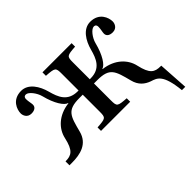

<svg xmlns="http://www.w3.org/2000/svg" viewBox="-140 -735 1136 1136"><g transform="rotate(-45 428.0 -167.0)"><path d="M27 12H47C118 12 190 -4 211 -86C238 -190 247 -228 350 -228H378V-87C378 -36 375 -34 303 -29V0H547V-29C475 -34 472 -36 472 -87V-228H500C603 -228 612 -190 639 -86C651 -37 682 -12 719 1C759 14 797 23 812 168H840L828 -21H823C773 -21 747 -36 728 -121C714 -185 659 -241 568 -252V-254C593 -260 627 -310 647 -390C656 -426 688 -467 709 -467C724 -467 728 -457 728 -447C728 -427 722 -407 722 -395C722 -374 739 -363 765 -363C800 -363 810 -393 810 -409C810 -441 789 -502 714 -502C654 -502 617 -442 601 -382C585 -322 562 -263 479 -263H472V-403C472 -454 475 -456 547 -461V-490H303V-461C375 -456 378 -454 378 -403V-263H371C288 -263 265 -322 249 -382C233 -442 196 -502 136 -502C61 -502 40 -441 40 -409C40 -393 50 -363 85 -363C111 -363 128 -374 128 -395C128 -407 122 -427 122 -447C122 -457 126 -467 141 -467C162 -467 194 -426 203 -390C223 -310 257 -260 282 -254V-252C191 -241 136 -185 122 -121C103 -36 77 -21 27 -21Z"/></g></svg>

Font: Lingua Franca
Style: Regular
Weight: 400
Version: Version 1.19